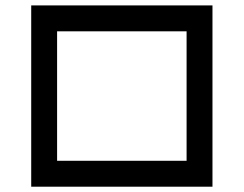

<svg xmlns="http://www.w3.org/2000/svg" viewBox="-20 -704 919 724"><path d="M195.3 -585.9V-97.7H683.6V-585.9ZM97.7 -683.6H781.2V0H97.7Z"/></svg>

Font: BabelStone Club Penguin
Style: Regular
Weight: 400
Designer: Andrew West
Foundry: BabelStone
Version: Version 1.02 November 6, 2013